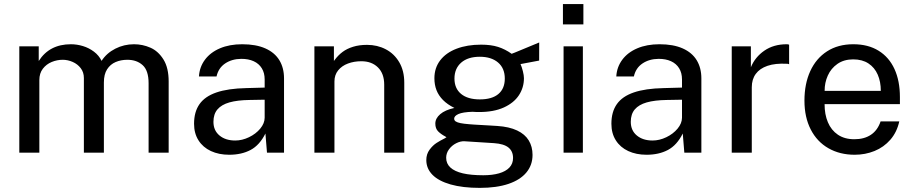

<svg xmlns="http://www.w3.org/2000/svg" viewBox="-20 -742 4444 933"><path d="M73.8 -517H168.2V-445.6Q220.2 -527 324.4 -527Q353.9 -527 383.1 -518.1Q412.3 -509.2 436.5 -491Q460.8 -472.7 473.6 -446.2Q498.2 -484.1 540.5 -505.5Q582.8 -527 631.2 -527Q673.2 -527 711.2 -510.2Q749.2 -493.4 774.4 -452.9Q799.6 -412.4 799.6 -345.9V0H702.1V-337.2Q702.1 -399.4 673.2 -425.4Q644.4 -451.5 599 -451.5Q567.6 -451.5 541.9 -440.5Q516.2 -429.6 500.5 -405.3Q484.8 -381.1 484.8 -341.2V0H387.6V-362.9Q387.6 -390.8 372.2 -410.8Q356.8 -430.8 333.1 -441.1Q309.4 -451.5 284.8 -451.5Q257.2 -451.5 231.2 -440.8Q205.2 -430.1 188.2 -408Q171.2 -385.8 171.2 -352.9V0H73.8Z M923 -140.6Q923 -198.4 949.5 -236Q975.9 -273.6 1031.9 -292.8Q1087.8 -312 1176.8 -313.9L1266.1 -316.4V-355.9Q1266.1 -387.7 1252.2 -410.2Q1238.3 -432.8 1212.7 -444.5Q1187.1 -456.2 1152.2 -456Q1106.9 -455.6 1074.2 -433.7Q1041.4 -411.7 1032.2 -370.4H946.8Q949.4 -416.2 975.9 -451.8Q1002.3 -487.4 1048.8 -507.2Q1095.2 -527 1156.9 -527Q1223.9 -527 1269.4 -506.8Q1314.9 -486.6 1337.6 -449.3Q1360.2 -412.1 1360.2 -361V0H1277.4L1269.8 -93.2Q1241.6 -36.6 1197.7 -13.3Q1153.8 10 1093.9 10Q1043.6 10 1004.8 -8Q966.1 -26 944.6 -60Q923 -93.9 923 -140.6ZM1266.1 -170V-257.5L1192 -256.2Q1133.3 -255.3 1094.8 -244.4Q1056.3 -233.4 1036.8 -210.5Q1017.2 -187.6 1017.2 -150Q1017.2 -107.9 1046.6 -83.6Q1075.9 -59.2 1123.1 -59.2Q1156.6 -59.2 1189.9 -75.2Q1223.2 -91.2 1244.6 -116.9Q1265.9 -142.6 1266.1 -170Z M1507.8 -517H1602.6V-445.6L1606.8 -451.4Q1623.5 -473.8 1644.6 -489.6Q1665.7 -505.4 1695.6 -514.7Q1725.4 -524 1763.5 -524Q1813.7 -524 1854.8 -502.4Q1895.9 -480.9 1920.2 -439.4Q1944.5 -397.9 1944.5 -340.2V0H1847V-330.5Q1847 -384.4 1816.6 -414.4Q1786.2 -444.4 1735.8 -444.4Q1700.4 -444.4 1670.8 -433.3Q1641.1 -422.2 1623.2 -400.1Q1605.2 -377.9 1605.2 -346.1V0H1507.8Z M2051.6 35.8Q2051.6 6.8 2067.4 -14.5Q2083.1 -35.8 2101.8 -47.7Q2120.5 -59.6 2140.9 -69.6L2149.6 -75.1Q2148.3 -75.9 2146.8 -76.8Q2145.3 -77.8 2143.8 -78.8Q2122.6 -90 2109 -103.7Q2095.4 -117.4 2095.4 -141.5Q2095.4 -166.8 2119.2 -187.2Q2142.9 -207.6 2188.1 -217.5Q2154 -234.4 2132.6 -256.1Q2111.2 -277.8 2101 -304Q2090.9 -330.2 2090.9 -361.5Q2090.9 -412.1 2119.3 -449.1Q2147.8 -486.1 2199.2 -505.5Q2250.6 -525 2317.6 -525Q2365.9 -525 2400.2 -514.1Q2434.5 -503.2 2466.5 -480.5Q2468.9 -481.7 2472.3 -483Q2475.6 -484.2 2479.4 -485.6Q2508.1 -497.4 2543 -511.9Q2578 -526.4 2600.2 -535.6L2599.9 -447.6L2509.4 -430.6Q2515.6 -416.9 2520.8 -396.2Q2526 -375.5 2526 -361.9Q2526 -316.7 2501.7 -279.4Q2477.3 -242.1 2428.4 -219.8Q2379.4 -197.6 2308.8 -197.6Q2301.2 -197.6 2291.7 -197.9Q2282.2 -198.2 2276 -198.8Q2228.6 -197.2 2207.8 -187.9Q2187 -178.6 2187 -165.4Q2187 -156.9 2194.6 -151.8Q2202.2 -146.8 2218 -143.6Q2233.8 -140.4 2263.1 -138.1L2285 -136.5L2326.8 -134.1Q2342 -133.1 2359.8 -132.2Q2377.5 -131.2 2396.8 -129.9Q2454.5 -126.1 2492.8 -108Q2531.1 -89.9 2549.4 -59.6Q2567.8 -29.3 2567.8 10.8Q2567.8 59.9 2538 96Q2508.2 132.1 2450.8 151.6Q2393.2 171 2311.5 171Q2228 171 2169.6 154.3Q2111.2 137.6 2081.4 107.3Q2051.6 76.9 2051.6 35.8ZM2473.1 25.8Q2473.1 -7 2450.8 -25.1Q2428.5 -43.2 2380.4 -46.4L2237.6 -55.5Q2217.9 -56.7 2196.7 -45.9Q2175.4 -35.1 2161.8 -16.3Q2148.1 2.4 2148.1 24.6Q2148.1 53.1 2168.6 72Q2189.1 90.9 2228.9 100.3Q2268.7 109.6 2328.4 109.6Q2372.4 109.6 2405 100.3Q2437.6 91 2455.4 72.2Q2473.1 53.4 2473.1 25.8ZM2433 -360.1Q2433 -410.4 2400.2 -438.3Q2367.4 -466.2 2311.6 -466.2Q2253.7 -466.2 2221 -437.6Q2188.4 -408.9 2188.4 -360.1Q2188.4 -312.2 2220.6 -285.6Q2252.9 -259 2311.6 -259Q2371 -259 2402 -285.3Q2433 -311.6 2433 -360.1Z M2812.4 0H2718.6V-517H2812.4ZM2814.9 -623.4H2715.5V-722.4H2814.9Z M2951 -140.6Q2951 -198.4 2977.5 -236Q3003.9 -273.6 3059.9 -292.8Q3115.8 -312 3204.8 -313.9L3294.1 -316.4V-355.9Q3294.1 -387.7 3280.2 -410.2Q3266.3 -432.8 3240.7 -444.5Q3215.1 -456.2 3180.2 -456Q3134.9 -455.6 3102.2 -433.7Q3069.4 -411.7 3060.2 -370.4H2974.8Q2977.4 -416.2 3003.9 -451.8Q3030.3 -487.4 3076.8 -507.2Q3123.2 -527 3184.9 -527Q3251.9 -527 3297.4 -506.8Q3342.9 -486.6 3365.6 -449.3Q3388.2 -412.1 3388.2 -361V0H3305.4L3297.8 -93.2Q3269.6 -36.6 3225.7 -13.3Q3181.8 10 3121.9 10Q3071.6 10 3032.8 -8Q2994.1 -26 2972.6 -60Q2951 -93.9 2951 -140.6ZM3294.1 -170V-257.5L3220 -256.2Q3161.3 -255.3 3122.8 -244.4Q3084.3 -233.4 3064.8 -210.5Q3045.2 -187.6 3045.2 -150Q3045.2 -107.9 3074.6 -83.6Q3103.9 -59.2 3151.1 -59.2Q3184.6 -59.2 3217.9 -75.2Q3251.2 -91.2 3272.6 -116.9Q3293.9 -142.6 3294.1 -170Z M3535.8 -517H3628.8V-415.2Q3649.2 -464.8 3694.4 -495.9Q3739.6 -527 3802.8 -527Q3806.5 -527 3809.3 -526.5Q3812.2 -526.1 3814.6 -524.8V-429.9Q3811.2 -431.6 3808.3 -431.9L3803.1 -432.1Q3747.6 -435.1 3709.7 -422.2Q3671.8 -409.3 3652.5 -382.8Q3633.2 -356.4 3633.2 -318V0H3535.8Z M4131.4 -65.4Q4179.9 -65.4 4212.3 -87.2Q4244.6 -108.9 4259.2 -152.2H4350Q4338.4 -99.6 4306.6 -63.1Q4274.8 -26.6 4229.7 -8.3Q4184.7 10 4133.2 10Q4060.9 10 4005.6 -21.7Q3950.2 -53.3 3919.7 -112.8Q3889.1 -172.3 3889.1 -253.2Q3889.1 -334.5 3917.4 -396.5Q3945.8 -458.4 3999.2 -492.7Q4052.6 -527 4126.5 -527Q4198.5 -527 4249.3 -495.6Q4300.2 -464.2 4326.6 -406.6Q4353 -348.9 4353 -270.2V-235.9H3987Q3986.8 -186.5 4003 -148Q4019.1 -109.5 4051.6 -87.4Q4084.1 -65.4 4131.4 -65.4ZM4260.2 -300.5Q4260.2 -344.9 4245.2 -379.3Q4230.2 -413.8 4200.1 -433.7Q4170 -453.5 4125.9 -453.5Q4081.1 -453.5 4049.6 -431.6Q4018.2 -409.8 4002.6 -374.8Q3986.9 -339.8 3987.2 -300.5Z"/></svg>

Font: Public Sans VF
Style: Regular
Weight: 400
Designer: Pablo Impallari, Rodrigo Fuenzalida (Modified by Dan O. Williams and USWDS)
Version: Version 1.003